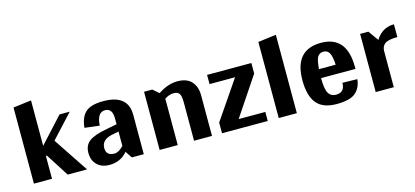

<svg xmlns="http://www.w3.org/2000/svg" viewBox="-45 -722 2206 1021"><g transform="rotate(-15 1057.5 -211.0)"><path d="M232.2 0H339L210.9 -192.2L329.2 -320.3H273.1L145.9 -181.5V-431.5L46.3 -419V0H145.9V-123.7H146.8L150.4 -128.1Z M560.5 -37.4 585.4 0H651.2V-217.1Q651.2 -328.3 515.1 -328.3Q446.6 -328.3 417.3 -301.2Q387.9 -274 382.6 -217.1L464.4 -207.3Q468 -279.4 512.5 -279.4Q552.5 -279.4 552.5 -223.3V-191.3L497.3 -180.6Q427 -168.1 397.7 -146.4Q368.3 -124.6 368.3 -82.7Q368.3 -40.9 393.7 -16.5Q419 8 460.9 8Q523.1 8 560.5 -37.4ZM456.4 -85.4Q456.4 -130.8 512.5 -143.2L552.5 -151.2V-72.1Q525.8 -43.6 501.8 -43.6Q456.4 -43.6 456.4 -85.4Z M816.7 -291.8 783.8 -320.3H738.4V0H838.1V-255.3Q863 -272.2 887.5 -272.2Q911.9 -272.2 919.9 -258Q927.9 -243.8 927.9 -212.6V0H1026.7V-225.1Q1026.7 -270.5 1001.3 -299.4Q976 -328.3 923.5 -328.3Q871 -328.3 816.7 -291.8Z M1333.6 -49.8H1186.8L1329.2 -262.5V-320.3H1085.4V-269.6H1226L1081.9 -58.7V0H1333.6Z M1493.8 0V-431.5L1394.1 -419V0Z M1855.9 -146.8V-157.5Q1855.9 -328.3 1713.5 -328.3Q1567.6 -328.3 1567.6 -160.1Q1567.6 -75.6 1601.9 -33.8Q1636.1 8 1711.3 8Q1786.5 8 1816.7 -18.7Q1847 -45.4 1851.4 -91.6L1769.6 -93.4Q1769.6 -40.9 1721.5 -40.9Q1693.1 -40.9 1679.7 -63.6Q1666.4 -86.3 1666.4 -146.8ZM1759.8 -195.7H1668.1Q1671.7 -244.7 1681.9 -262Q1692.2 -279.4 1714.9 -279.4Q1737.5 -279.4 1747.8 -259.3Q1758 -239.3 1759.8 -195.7Z M1973.3 -320.3H1927.9V0H2027.6V-198.4Q2027.6 -226 2046.7 -239.3Q2065.8 -252.7 2114.8 -252.7V-323Q2049.8 -323 2013.3 -264.2Z"/></g></svg>

Font: Gidugu
Style: Regular
Weight: 400
Designer: Purushoth Kumar Guthula
Foundry: Silicon Andhra, USA.
Version: Version 1.0.5; ttfautohint (v1.2.25-373a) -l 7 -r 28 -G 50 -